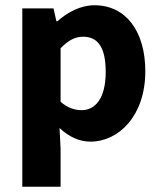

<svg xmlns="http://www.w3.org/2000/svg" viewBox="-20 -528 613 732"><path d="M65 -496V184H211V39L207 -40C242 -7 282 12 325 12C432 12 534 -86 534 -256C534 -409 460 -508 340 -508C288 -508 238 -482 199 -447H195L184 -496ZM383 -254C383 -151 342 -108 291 -108C266 -108 238 -116 211 -140V-344C241 -375 267 -388 297 -388C356 -388 383 -343 383 -254Z"/></svg>

Font: Cambridge Sans Bold
Style: Regular
Weight: 700
Version: Version 2.020;PS 002.020;hotconv 1.0.88;makeotf.lib2.5.64775